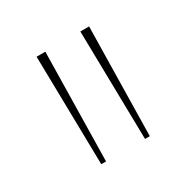

<svg xmlns="http://www.w3.org/2000/svg" viewBox="-79 -772 410 418"><g transform="rotate(-30 126.5 -563.5)"><path d="M65 -427 60 -700H82L77 -427ZM175 -427 170 -700H192L187 -427Z"/></g></svg>

Font: Georama ExtraCondensed Thin Thin
Style: Regular
Weight: 250
Version: Version 1.001